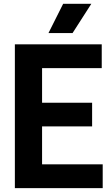

<svg xmlns="http://www.w3.org/2000/svg" viewBox="-20 -968 574 988"><path d="M56.5 0V-740H503.5V-617.5H196.5V-439.5H454V-317.5H196.5V-122.5H508.5V0ZM229.5 -798 305 -948.5H450L353.5 -798Z"/></svg>

Font: Encode Sans Condensed
Style: Bold
Weight: 700
Width: 3
Designer: Multiple Designers
Foundry: Impallari Type
Version: Version 3.000; ttfautohint (v1.8.3) -l 8 -r 50 -G 200 -x 14 